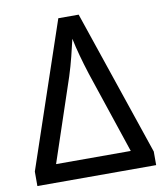

<svg xmlns="http://www.w3.org/2000/svg" viewBox="-81 -781 730 848"><g transform="rotate(-10 284.0 -357.0)"><path d="M550.8 -61V0H18.1V-64.9L237.8 -713.9H329.1ZM283.2 -613.8Q274.9 -577.6 264.6 -536.6Q254.4 -495.6 240.2 -451.2L116.2 -81.1H451.2L328.1 -448.2Q313 -495.6 301.8 -536.6Q290.5 -577.6 283.2 -613.8Z"/></g></svg>

Font: WenQuanYi Micro Hei
Style: Regular
Weight: 400
Foundry: Ascender Corporation
Version: Version 0.2.0-beta